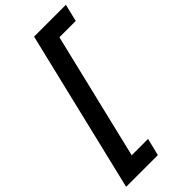

<svg xmlns="http://www.w3.org/2000/svg" viewBox="-319 -841 1085 1085"><g transform="rotate(-45 223.0 -299.0)"><path d="M-19.5 185 212.8 -783H467L442 -679.2H311.5L128.8 81.2H259.5L234 185Z"/></g></svg>

Font: Ubuntu Sans
Style: Italic
Weight: 400
Italic angle: -13.5°
Designer: Dalton Maag Ltd
Foundry: Dalton Maag Ltd
Version: Version 1.006